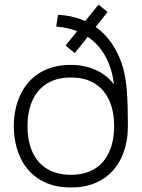

<svg xmlns="http://www.w3.org/2000/svg" viewBox="-20 -802 618 837"><path d="M289.5 15Q287.5 15 285 15Q211.5 15 156 -17.5Q100.5 -50 70.8 -110.8Q41 -171.5 40 -252Q41 -333 71.2 -393.8Q101.5 -454.5 157 -486.8Q212.5 -519 287 -519Q288.5 -519 289.5 -519Q291 -519 292 -519Q346.5 -519 395.5 -497.8Q444.5 -476.5 476.5 -434.5Q468 -508.5 435.5 -563.5Q407 -611.5 362.5 -641.5L306 -570.5L266 -603.5L316 -666Q275 -682.5 225 -686L233 -737.5Q298.5 -734 351.5 -710L409.5 -782L449 -749.5L397 -684.5Q450.5 -647 483.5 -585.5Q505.5 -547 517.2 -503.5Q529 -460 533.2 -402.5Q537.5 -345 537.5 -253.5Q537.5 -172 507.5 -111Q477.5 -50 422 -17.5Q366.5 15 294 15Q291.5 15 289.5 15ZM289.5 -40Q350 -40 392.2 -65.8Q434.5 -91.5 456 -139.5Q477.5 -187.5 477.5 -253Q477.5 -318.5 455.2 -366.2Q433 -414 391.2 -439Q349.5 -464 292 -464Q290.5 -464 289.5 -464Q288.5 -464 287 -464Q228 -464 186 -438.5Q144 -413 122 -365.2Q100 -317.5 100 -252Q100 -185.5 122 -138Q144 -90.5 186.5 -65.2Q229 -40 289.5 -40Z"/></svg>

Font: Vela Sans Light
Style: Regular
Weight: 300
Designer: Principal design: Mikhail Sharanda - project Manrope.
Design modification: Ravid Balaliev
Foundry: Mikhail Sharanda
Version: Version 1.001